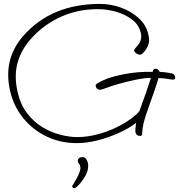

<svg xmlns="http://www.w3.org/2000/svg" viewBox="-20 -692 956 986"><path d="M374 43Q292 43 221.5 10Q151 -23 101 -83.5Q51 -144 32 -224Q13 -309 30.5 -379Q48 -449 99 -507Q243 -672 494 -672Q547 -672 599.5 -653.5Q652 -635 691.5 -599.5Q731 -564 742 -514Q752 -473 733 -444Q729 -436 718.5 -423.5Q708 -411 698 -411Q690 -411 680.5 -417.5Q671 -424 669 -431Q668 -436 673.5 -442.5Q679 -449 690 -462Q711 -489 703 -523Q694 -564 659 -591Q624 -618 577 -631.5Q530 -645 481 -645Q371 -645 277.5 -598.5Q184 -552 122 -472Q81 -419 67 -356.5Q53 -294 71 -217Q86 -153 119.5 -110Q153 -67 196 -40Q240 -13 288 -0.5Q336 12 377 12Q425 12 476.5 -1Q528 -14 575 -36.5Q622 -59 658 -86Q673 -98 682.5 -107Q692 -116 696 -121L714 -172Q722 -192 732 -222Q742 -252 755 -292Q724 -292 679 -283Q634 -274 586 -260Q557 -252 529 -241.5Q501 -231 493 -231Q476 -231 472 -249Q470 -254 472.5 -257.5Q475 -261 484 -266Q504 -279 537 -290.5Q570 -302 612 -310Q651 -318 689 -321Q727 -324 764 -323L766 -329Q768 -339 778 -339Q793 -339 800 -323Q826 -322 859 -316Q876 -313 879 -298Q883 -283 868 -283Q861 -283 839.5 -287Q818 -291 794 -291Q782 -248 742 -138Q734 -116 729 -100Q724 -84 721 -73Q711 -38 710 -5Q709 6 700 6Q680 6 676 -12Q673 -24 679 -61Q641 -32 588.5 -8.5Q536 15 480.5 29Q425 43 374 43ZM403 115Q415 115 421.5 123.5Q428 132 431 143Q438 174 420 208Q402 242 372 270Q368 274 362 274Q353 274 351 266Q350 262 354 258Q363 244 373 226Q383 208 389 190.5Q395 173 392 162Q391 154 386 149.5Q381 145 380 139Q378 129 384 122Q390 115 403 115Z"/></svg>

Font: Oooh Baby
Style: Normal
Weight: 400
Designer: Robert E. Leuschke
Foundry: Robert E. Leuschke
Version: Version 1.011; ttfautohint (v1.8.3)